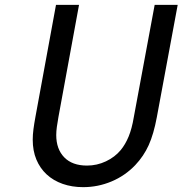

<svg xmlns="http://www.w3.org/2000/svg" viewBox="-20 -759 753 792"><path d="M306 -739 221 -276Q217 -254 214.5 -235.5Q212 -217 212 -202Q212 -144 245 -110Q278 -76 339 -76Q380 -76 417 -93.5Q454 -111 478 -140Q497 -163 510.5 -195.5Q524 -228 532 -276L618 -739H713L627 -276Q614 -206 593.5 -160.5Q573 -115 538 -78Q496 -34 440 -10.5Q384 13 323 13Q277 13 238.5 -0.5Q200 -14 172.5 -39.5Q145 -65 130 -101Q115 -137 115 -183Q115 -203 118 -226Q121 -249 126 -276L211 -739Z"/></svg>

Font: Involve Medium Oblique
Style: Italic
Weight: 500
Italic angle: -10.5°
Designer: Stefan Peev
Foundry: Context Ltd.
Version: Version 1.001